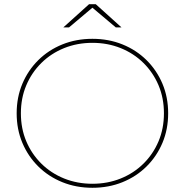

<svg xmlns="http://www.w3.org/2000/svg" viewBox="-20 -887 876 910"><path d="M418 3Q341 3 275.5 -23.5Q210 -50 161.5 -98Q113 -146 86 -210Q59 -274 59 -350Q59 -426 86 -490Q113 -554 161.5 -602Q210 -650 275.5 -676.5Q341 -703 418 -703Q495 -703 560.5 -676.5Q626 -650 674.5 -602Q723 -554 750 -490Q777 -426 777 -350Q777 -274 750 -210Q723 -146 674.5 -98Q626 -50 560.5 -23.5Q495 3 418 3ZM418 -16Q490 -16 552 -41Q614 -66 660 -111.5Q706 -157 731.5 -217.5Q757 -278 757 -350Q757 -422 731.5 -482.5Q706 -543 660 -588.5Q614 -634 552 -659Q490 -684 418 -684Q346 -684 284 -659Q222 -634 176 -588.5Q130 -543 104.5 -482.5Q79 -422 79 -350Q79 -278 104.5 -217.5Q130 -157 176 -111.5Q222 -66 284 -41Q346 -16 418 -16ZM280 -757 402 -867H434L556 -757H529L415 -853H421L307 -757Z"/></svg>

Font: Montserrat Thin
Style: Regular
Weight: 100
Designer: Julieta Ulanovsky
Foundry: Julieta Ulanovsky
Version: Version 9.000